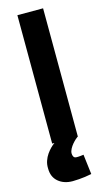

<svg xmlns="http://www.w3.org/2000/svg" viewBox="-137 -735 552 996"><g transform="rotate(-15 139.0 -237.0)"><path d="M68 -690H206L208 0H206Q203 2 194.5 9.5Q186 17 177 27.5Q168 38 161 51Q154 64 154 76Q154 86 158.5 93.5Q163 101 174 101Q176 101 182.5 101Q189 101 196 100Q204 99 212 98L225 205Q208 208 190 211Q175 213 157 214.5Q139 216 123 216Q76 216 46 190.5Q16 165 16 120Q15 98 21.5 79Q28 60 38.5 45Q49 30 60.5 18.5Q72 7 82 0H70Z"/></g></svg>

Font: Panefresco 999wt
Style: Regular
Weight: 900
Version: Version 1.001